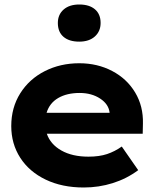

<svg xmlns="http://www.w3.org/2000/svg" viewBox="-20 -823 678 853"><path d="M30 -263Q30 -345 70 -408.5Q110 -472 179 -507Q248 -542 332 -542Q413 -542 478.5 -507.5Q544 -473 580.5 -412Q617 -351 615 -274L614 -229H188Q204 -182 252.5 -154.5Q301 -127 373 -127Q421 -127 455.5 -138.5Q490 -150 521 -172L594 -67Q543 -29 481 -9.5Q419 10 352 10Q256 10 183 -25Q110 -60 70 -122Q30 -184 30 -263ZM467 -322Q463 -360 425 -385Q387 -410 334 -410Q277 -410 238.5 -387.5Q200 -365 187 -322ZM237 -721Q237 -758 262.5 -780.5Q288 -803 332 -803Q377 -803 402 -781.5Q427 -760 427 -721Q427 -684 401.5 -661Q376 -638 332 -638Q287 -638 262 -659.5Q237 -681 237 -721Z"/></svg>

Font: Lexend Exa HM Xlight
Style: Bold
Weight: 700
Designer: Bonnie Shaver-Troup, Thomas Jockin, Octavio Pardo
Foundry: Lexend
Version: Version 1.091